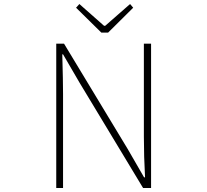

<svg xmlns="http://www.w3.org/2000/svg" viewBox="-20 -945 1040 965"><path d="M262.7 0V-725.6H301.8L621.1 -197.3L704.1 -53.7H709Q703.1 -159.2 703.1 -258.8V-725.6H739.3V0H699.2L379.9 -529.3L296.9 -671.9H293Q296.9 -535.2 296.9 -472.7V0ZM489.3 -781.2 362.3 -906.2 378.9 -924.8 502.9 -815.4H508.8L633.8 -924.8L649.4 -906.2L523.4 -781.2Z"/></svg>

Font: Gen Shin Gothic Monospace ExtraLight
Style: Regular
Weight: 200
Designer: [Source Han Sans]
Ryoko NISHIZUKA  (kana & ideographs); Paul D. Hunt (Latin, Greek & Cyrillic); Wenlong ZHANG  (bopomofo
Version: Version 1.002.20150607